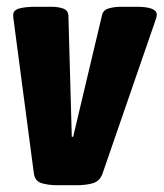

<svg xmlns="http://www.w3.org/2000/svg" viewBox="-20 -545 483 567"><path d="M150 2Q123 2 103 -4Q83 -10 80 -33L21 -480Q20 -486 19.5 -491.5Q19 -497 19 -501Q19 -515 37 -520Q55 -525 85 -525H132Q151 -525 166 -520Q181 -515 182 -499L192 -141H196L281 -499Q284 -515 300.5 -520Q317 -525 338 -525H383Q443 -525 443 -502Q443 -494 437 -479L283 -33Q275 -10 254.5 -4Q234 2 206 2Z"/></svg>

Font: Asap Condensed Condensed ExtraBold
Style: Italic
Weight: 800
Width: 3
Italic angle: -6°
Designer: Pablo Cosgaya
Foundry: Omnibus-Type
Version: Version 3.001; ttfautohint (v1.8.4.7-5d5b)